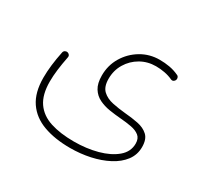

<svg xmlns="http://www.w3.org/2000/svg" viewBox="-122 -512 955 903"><g transform="rotate(30 355.0 -60.0)"><path d="M75.2 1Q75.2 -63.5 92.3 -145.5Q93.8 -152.8 100.1 -156.7Q106.4 -160.6 113.3 -159.2Q120.1 -157.7 124.5 -152.1Q128.9 -146.5 127 -138.2Q119.1 -98.1 114.7 -63.2Q110.4 -28.3 110.4 2Q110.4 72.8 138.9 114Q167.5 155.3 221.2 172.6Q274.9 189.9 349.1 189.9Q417 189.9 475.6 174.1Q534.2 158.2 570.3 127.7Q606.4 97.2 606.4 53.2Q606.4 25.4 589.6 12Q572.8 -1.5 545.2 -6.6Q517.6 -11.7 484.9 -14.2Q454.1 -16.6 423.1 -21.5Q392.1 -26.4 366 -39.1Q339.8 -51.8 324 -77.1Q308.1 -102.5 308.1 -145.5Q308.1 -200.7 335.2 -245.8Q362.3 -291 407.7 -318.1Q453.1 -345.2 507.8 -345.2Q535.2 -345.2 561.5 -340.6Q587.9 -335.9 611.8 -324.7Q618.7 -322.3 621.3 -315.4Q624 -308.6 621.6 -301.8Q619.1 -295.4 613 -292Q606.9 -288.6 599.6 -291.5Q578.6 -301.3 554.9 -305.7Q531.2 -310.1 507.8 -310.1Q462.4 -310.1 425 -288.6Q387.7 -267.1 365.5 -230.2Q343.3 -193.4 343.3 -147.9Q343.3 -104.5 365 -84.2Q386.7 -64 420.7 -56.9Q454.6 -49.8 491.7 -46.4Q529.3 -43.5 563.5 -36.6Q597.7 -29.8 619.1 -10Q640.6 9.8 640.6 52.2Q640.6 94.2 616.2 126.5Q591.8 158.7 550 180.7Q508.3 202.6 456.3 213.9Q404.3 225.1 348.6 225.1Q265.6 225.1 204.1 202.6Q142.6 180.2 108.9 130.9Q75.2 81.5 75.2 1Z"/></g></svg>

Font: Mikhak ExtraLight
Style: Regular
Weight: 200
Designer: Amin Abedi
Version: Version 3.3